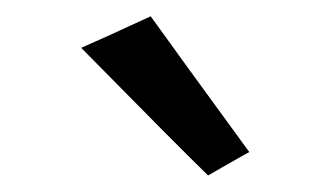

<svg xmlns="http://www.w3.org/2000/svg" viewBox="-20 -1089 398 232"><path d="M78.1 -1031.2Q98.6 -1040 162.1 -1069.3Q191.4 -1028.3 281.2 -905.3Q268.6 -898.4 231.4 -877Q192.4 -915 78.1 -1031.2Z"/></svg>

Font: Das Gitter
Style: Book
Weight: 400
Version: Version 006.000